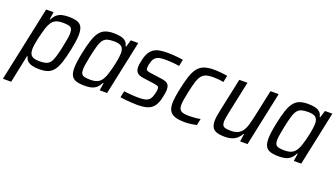

<svg xmlns="http://www.w3.org/2000/svg" viewBox="-83 -1010 2979 1700"><g transform="rotate(20 1406.5 -160.5)"><path d="M-21 197 129 -510H199L188 -438H193Q210 -473 232.5 -490Q255 -507 282 -512.5Q309 -518 339 -518Q389 -518 419.5 -508Q450 -498 464 -472.5Q478 -447 478 -401Q478 -375 473 -338Q468 -301 458 -253Q442 -175 425 -124.5Q408 -74 386 -45Q364 -16 332 -4Q300 8 253 8Q214 8 185.5 1Q157 -6 140 -21.5Q123 -37 117 -64H111L57 197ZM227 -59Q264 -59 288 -65.5Q312 -72 327.5 -91.5Q343 -111 355 -150Q367 -189 381 -255Q391 -302 396 -333.5Q401 -365 401 -387Q401 -414 392 -428Q383 -442 362.5 -446.5Q342 -451 308 -451Q278 -451 256 -444.5Q234 -438 219 -423.5Q204 -409 193 -386Q185 -371 177 -346.5Q169 -322 161.5 -293Q154 -264 147.5 -235Q141 -206 137.5 -180.5Q134 -155 134 -138Q134 -95 155.5 -77Q177 -59 227 -59Z M679 8Q630 8 599 -2Q568 -12 554 -37.5Q540 -63 540 -109Q540 -135 545 -172Q550 -209 560 -257Q576 -335 593 -385.5Q610 -436 632.5 -465Q655 -494 687 -506Q719 -518 765 -518Q803 -518 831.5 -511.5Q860 -505 878 -489Q896 -473 901 -444H907L927 -510H997L889 0H819L830 -72H824Q808 -38 785.5 -20.5Q763 -3 736.5 2.5Q710 8 679 8ZM710 -59Q741 -59 762.5 -66Q784 -73 799 -87Q814 -101 825 -124Q833 -139 841.5 -164Q850 -189 857.5 -218.5Q865 -248 871 -277Q877 -306 880.5 -331.5Q884 -357 884 -372Q884 -415 863 -433Q842 -451 791 -451Q754 -451 730.5 -444.5Q707 -438 691 -418.5Q675 -399 663 -360Q651 -321 637 -255Q628 -209 622.5 -177Q617 -145 617 -123Q617 -96 626 -82Q635 -68 656 -63.5Q677 -59 710 -59Z M1177 8Q1151 8 1120.5 6Q1090 4 1062 1.5Q1034 -1 1013 -5L1026 -66Q1044 -64 1062 -62Q1080 -60 1098 -58.5Q1116 -57 1134 -56.5Q1152 -56 1171 -56Q1212 -56 1235.5 -64.5Q1259 -73 1271.5 -91.5Q1284 -110 1290 -137Q1294 -150 1296 -162Q1298 -174 1298 -185Q1298 -206 1287 -211Q1276 -216 1251 -220L1141 -235Q1102 -241 1085 -259Q1068 -277 1068 -312Q1068 -323 1070.5 -339.5Q1073 -356 1077 -374Q1087 -421 1104 -449.5Q1121 -478 1145.5 -493Q1170 -508 1201.5 -513Q1233 -518 1273 -518Q1298 -518 1325 -516Q1352 -514 1377 -511.5Q1402 -509 1419 -505L1406 -443Q1386 -447 1364 -449Q1342 -451 1319.5 -452.5Q1297 -454 1274 -454Q1244 -454 1220.5 -449.5Q1197 -445 1180 -429.5Q1163 -414 1155 -382Q1151 -369 1148.5 -357Q1146 -345 1146 -332Q1146 -313 1156.5 -307Q1167 -301 1192 -298L1299 -283Q1324 -280 1341 -272.5Q1358 -265 1367 -250Q1376 -235 1376 -206Q1376 -195 1373.5 -177Q1371 -159 1366 -138Q1357 -93 1341.5 -64.5Q1326 -36 1303.5 -20.5Q1281 -5 1250 1.5Q1219 8 1177 8Z M1622 8Q1562 8 1527 -5Q1492 -18 1477.5 -45Q1463 -72 1463 -113Q1463 -138 1468.5 -175.5Q1474 -213 1484 -259Q1499 -332 1516 -381.5Q1533 -431 1556.5 -461Q1580 -491 1616 -504.5Q1652 -518 1706 -518Q1740 -518 1776 -514.5Q1812 -511 1836 -506L1823 -443Q1803 -448 1775.5 -450.5Q1748 -453 1725 -453Q1685 -453 1659.5 -445Q1634 -437 1617 -416Q1600 -395 1587.5 -356Q1575 -317 1562 -255Q1553 -212 1547.5 -180.5Q1542 -149 1542 -127Q1542 -98 1552 -83Q1562 -68 1584 -62.5Q1606 -57 1642 -57Q1666 -57 1695.5 -59.5Q1725 -62 1746 -67L1733 -5Q1711 0 1680.5 4Q1650 8 1622 8Z M1998 8Q1949 8 1920.5 -2.5Q1892 -13 1880 -36Q1868 -59 1868 -94Q1868 -114 1871.5 -139Q1875 -164 1882 -194L1949 -510H2026L1963 -213Q1956 -180 1952 -156Q1948 -132 1948 -116Q1948 -92 1956.5 -80Q1965 -68 1984 -64Q2003 -60 2033 -60Q2075 -60 2101.5 -74.5Q2128 -89 2144 -115Q2160 -141 2169.5 -176.5Q2179 -212 2188 -253L2243 -510H2320L2212 0H2142L2153 -72H2147Q2135 -49 2115.5 -30.5Q2096 -12 2067.5 -2Q2039 8 1998 8Z M2508 8Q2459 8 2428 -2Q2397 -12 2383 -37.5Q2369 -63 2369 -109Q2369 -135 2374 -172Q2379 -209 2389 -257Q2405 -335 2422 -385.5Q2439 -436 2461.5 -465Q2484 -494 2516 -506Q2548 -518 2594 -518Q2632 -518 2660.5 -511.5Q2689 -505 2707 -489Q2725 -473 2730 -444H2736L2756 -510H2826L2718 0H2648L2659 -72H2653Q2637 -38 2614.5 -20.5Q2592 -3 2565.5 2.5Q2539 8 2508 8ZM2539 -59Q2570 -59 2591.5 -66Q2613 -73 2628 -87Q2643 -101 2654 -124Q2662 -139 2670.5 -164Q2679 -189 2686.5 -218.5Q2694 -248 2700 -277Q2706 -306 2709.5 -331.5Q2713 -357 2713 -372Q2713 -415 2692 -433Q2671 -451 2620 -451Q2583 -451 2559.5 -444.5Q2536 -438 2520 -418.5Q2504 -399 2492 -360Q2480 -321 2466 -255Q2457 -209 2451.5 -177Q2446 -145 2446 -123Q2446 -96 2455 -82Q2464 -68 2485 -63.5Q2506 -59 2539 -59Z"/></g></svg>

Font: Saira SemiCondensed
Style: Italic
Weight: 400
Width: 4
Italic angle: -12°
Designer: Hector Gatti with collaboration of the Omnibus-Type team
Foundry: Omnibus-Type
Version: Version 1.101